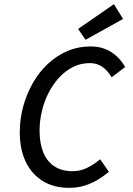

<svg xmlns="http://www.w3.org/2000/svg" viewBox="-20 -890 640 922"><path d="M312 12Q237 12 184 -21.5Q131 -55 103 -114.5Q75 -174 75 -255Q75 -319 91.5 -379Q108 -439 137.5 -491Q167 -543 209 -582.5Q251 -622 303 -644.5Q355 -667 416 -667Q472 -667 514 -640Q556 -613 581 -568L516 -519Q497 -551 471.5 -569Q446 -587 411 -587Q368 -587 331 -568.5Q294 -550 264 -517.5Q234 -485 213 -443.5Q192 -402 181 -355.5Q170 -309 170 -263Q170 -205 186.5 -161.5Q203 -118 238.5 -93Q274 -68 329 -68Q366 -68 398.5 -84Q431 -100 461 -125L503 -65Q479 -45 450.5 -27.5Q422 -10 387.5 1Q353 12 312 12ZM391 -699 355 -751 527 -870 571 -799Z"/></svg>

Font: Source Code Pro ExtraLight Medium
Style: Italic
Weight: 500
Italic angle: -11°
Monospace: yes
Version: Version 1.016;hotconv 1.0.116;makeotfexe 2.5.65601